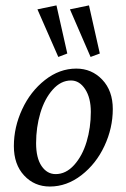

<svg xmlns="http://www.w3.org/2000/svg" viewBox="-20 -681 467 709"><path d="M314.5 -470.7 238.3 -646.5 308.6 -661.1 348.6 -483.4ZM195.3 -470.7 118.2 -646.5 188.5 -661.1 228.5 -483.4ZM164.1 7.8Q106.9 7.8 69.1 -33Q31.2 -73.7 31.2 -141.6Q31.2 -211.4 61.8 -277.3Q92.3 -343.3 146 -385.5Q199.7 -427.7 261.7 -427.7Q318.8 -427.7 357.7 -386.7Q396.5 -345.7 396.5 -278.3Q396.5 -208 365.7 -142.1Q335 -76.2 280.8 -34.2Q226.6 7.8 164.1 7.8ZM185.5 -38.1Q223.6 -38.1 253.9 -71.8Q284.2 -105.5 299.8 -157.5Q315.4 -209.5 315.4 -267.6Q315.4 -319.8 294.4 -351.8Q273.4 -383.8 242.2 -383.8Q204.6 -383.8 174.6 -349.9Q144.5 -315.9 128.9 -263.4Q113.3 -210.9 113.3 -152.3Q113.3 -97.7 133.5 -67.9Q153.8 -38.1 185.5 -38.1Z"/></svg>

Font: Crimson Pro
Style: Italic
Weight: 400
Italic angle: -12°
Designer: Jacques Le Bailly
Foundry: Baron von Fonthausen
Version: Version 1.003